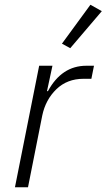

<svg xmlns="http://www.w3.org/2000/svg" viewBox="-20 -789 449 809"><path d="M409 -742 276 -586 241 -605 361 -769ZM98 0H43L145 -512H201L178 -405H182Q240 -512 344 -512H376L365 -457H332Q263 -457 217.5 -413Q172 -369 158 -302Z"/></svg>

Font: IBM Plex Sans Light
Style: Italic
Weight: 300
Italic angle: -11.31°
Designer: Mike Abbink, Paul van der Laan, Pieter van Rosmalen
Foundry: Bold Monday
Version: Version 3.0